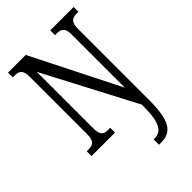

<svg xmlns="http://www.w3.org/2000/svg" viewBox="-277 -818 1161 1161"><g transform="rotate(-45 304.0 -237.0)"><path d="M365 240H384C473 240 514 184 514 8V-601C514 -662 538 -673 574 -673H589V-714H389V-673H403C439 -673 463 -663 463 -605V-150L179 -714H28V-673H43C78 -673 103 -664 103 -605V-113C103 -50 79 -41 40 -41H28V0H229V-41H213C176 -41 154 -50 154 -113V-594L463 -5V10C463 150 431 194 375 194H365Z"/></g></svg>

Font: Noto Serif Sinhala ExtraCondensed
Style: Regular
Weight: 400
Width: 2
Designer: Jelle Bosma - Monotype Design Team
Foundry: Monotype Imaging Inc.
Version: Version 2.007